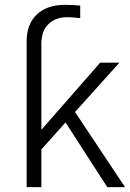

<svg xmlns="http://www.w3.org/2000/svg" viewBox="-20 -771 535 791"><path d="M89.8 0V-600.6Q89.8 -671.9 131.8 -711.4Q173.8 -751 247.1 -751Q281.2 -751 310.5 -748V-696.3Q277.3 -700.2 256.8 -700.2Q209 -700.2 179.7 -671.9Q150.4 -643.6 150.4 -590.8V-236.3L392.6 -512.7H471.7L289.1 -309.6L495.1 0H421.9L250 -266.6L150.4 -155.3V0Z"/></svg>

Font: Gothic A1 Light
Style: Regular
Weight: 300
Version: Version 2.50